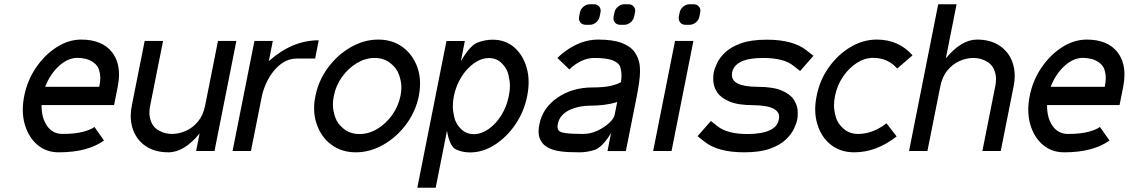

<svg xmlns="http://www.w3.org/2000/svg" viewBox="-20 -718 5367 913"><path d="M194.8 -305.2H452.1Q457 -329.6 457 -348.6Q457 -364.7 451.4 -384.5Q445.8 -404.3 428 -418.5Q410.2 -432.6 388.7 -437.7Q367.2 -442.9 348.6 -442.9Q302.7 -442.9 260.5 -404.3Q218.3 -365.7 194.8 -305.2ZM522.5 -218.3H177.7V-214.4Q177.7 -156.2 204.3 -118.7Q231 -81.1 276.9 -81.1Q336.9 -81.1 374.8 -91.3Q412.6 -101.6 429.2 -114.3L474.6 -49.8Q396.5 6.3 259.3 6.3Q199.2 6.3 157.2 -29.8Q115.2 -65.9 97.7 -127Q88.4 -159.7 88.4 -196.3Q88.4 -227.5 95.2 -261.7Q109.9 -335.9 151.4 -396.7Q192.9 -457.5 249.5 -493.7Q306.2 -529.8 366.2 -529.8Q465.8 -529.8 513.2 -469.2Q545.9 -426.3 545.9 -363.8Q545.9 -336.9 540 -306.6Z M1016.6 -523.4H1104L1000 0H912.6L929.2 -83.5Q856 6.3 780.8 6.3Q717.3 6.3 673.8 -22.5Q630.4 -51.3 612.3 -102.1Q601.6 -131.3 601.6 -166Q601.6 -190.4 606.9 -216.8L668 -523.4H755.4L694.3 -216.8Q690.4 -197.3 690.4 -181.2Q690.4 -157.7 700.9 -133.8Q711.4 -109.9 738.5 -95.5Q765.6 -81.1 798.3 -81.1Q830.6 -81.1 863.5 -95.5Q896.5 -109.9 921.4 -139.9Q946.3 -169.9 955.6 -216.8Z M1495.6 -526.4 1478.5 -439.5H1391.1Q1356 -439.5 1327.4 -421.4Q1298.8 -403.3 1277.8 -375.7Q1256.8 -348.1 1243.7 -317.4Q1230.5 -286.6 1225.1 -259.8L1173.3 0H1085.9L1189.9 -523.4H1277.3L1258.3 -427.2Q1368.7 -526.4 1495.6 -526.4Z M1761.2 -442.4Q1717.8 -442.4 1677 -418Q1636.2 -393.6 1606.7 -352.5Q1577.1 -311.5 1567.4 -261.7Q1563 -240.2 1563 -220.7Q1563 -194.3 1573.5 -161.9Q1584 -129.4 1615 -105Q1646 -80.6 1689.5 -80.6Q1733.4 -80.6 1774.2 -105Q1814.9 -129.4 1844.5 -170.7Q1874 -211.9 1884.3 -261.7Q1888.7 -282.7 1888.7 -302.7Q1888.7 -329.1 1877.9 -361.3Q1867.2 -393.6 1836.2 -418Q1805.2 -442.4 1761.2 -442.4ZM1671.9 6.3Q1604.5 6.3 1555.9 -29.8Q1507.3 -65.9 1486.3 -127Q1473.6 -162.6 1473.6 -202.6Q1473.6 -231 1480 -261.7Q1494.6 -335.4 1539.8 -396.5Q1585 -457.5 1648.2 -493.7Q1711.4 -529.8 1778.8 -529.8Q1846.7 -529.8 1895.3 -493.7Q1943.8 -457.5 1965.3 -396.5Q1977.5 -360.4 1977.5 -320.3Q1977.5 -292 1971.7 -261.7Q1956.5 -187.5 1911.4 -126.7Q1866.2 -65.9 1803 -29.8Q1739.7 6.3 1671.9 6.3Z M2304.7 -441.9Q2269 -441.9 2234.4 -417.5Q2199.7 -393.1 2174.1 -352.1Q2148.4 -311 2138.2 -261.2Q2133.3 -235.8 2133.3 -212.4Q2133.3 -190.4 2140.4 -159.7Q2147.5 -128.9 2172.4 -104.5Q2197.3 -80.1 2232.9 -80.1Q2269 -80.1 2303.7 -104.5Q2338.4 -128.9 2364 -170.2Q2389.6 -211.4 2399.4 -261.2Q2404.8 -286.6 2404.8 -310.1Q2404.8 -332 2397.7 -362.5Q2390.6 -393.1 2365.7 -417.5Q2340.8 -441.9 2304.7 -441.9ZM2215.3 6.8Q2178.7 6.8 2148.4 -7.3Q2118.2 -21.5 2105.5 -96.2L2051.8 174.8H1964.4L2103 -522.9H2190.4L2171.4 -426.3Q2213.4 -500.5 2249.5 -514.9Q2285.6 -529.3 2322.3 -529.3Q2382.8 -529.3 2424.8 -493.2Q2466.8 -457 2484.4 -396Q2493.7 -363.3 2493.7 -326.7Q2493.7 -295.4 2486.8 -261.2Q2472.2 -187 2430.7 -126.2Q2389.2 -65.4 2332.5 -29.3Q2275.9 6.8 2215.3 6.8Z M2753.9 -81.1Q2787.6 -81.1 2820.6 -96.4Q2853.5 -111.8 2876.2 -132.8Q2898.9 -153.8 2902.8 -171.9L2915 -232.9Q2859.9 -215.3 2780.8 -215.3Q2762.2 -215.3 2738.8 -211.2Q2715.3 -207 2692.9 -197.3Q2670.4 -187.5 2653.8 -170.4Q2637.2 -153.3 2632.3 -127Q2630.9 -120.6 2630.9 -115.2Q2630.9 -105.5 2636.7 -97.2Q2642.6 -88.9 2669.9 -85Q2697.3 -81.1 2753.9 -81.1ZM2956.1 0.5H2868.7L2885.7 -85Q2843.3 -16.6 2807.1 -5.1Q2771 6.3 2736.3 6.3Q2710.4 6.3 2680.9 5.1Q2651.4 3.9 2623.8 -2.2Q2596.2 -8.3 2575.7 -22.5Q2555.2 -36.6 2545.9 -62Q2541 -75.2 2541 -92.3Q2541 -107.9 2544.9 -127Q2560.1 -204.6 2630.6 -253.4Q2701.2 -302.2 2797.9 -302.2Q2851.6 -302.2 2883.3 -309.6Q2915 -316.9 2932.6 -327.1Q2935.5 -345.2 2935.5 -360.8Q2935.5 -378.4 2929.9 -398.2Q2924.3 -418 2895.5 -430.2Q2866.7 -442.4 2806.2 -442.4Q2760.3 -442.4 2714.4 -410.6Q2700.2 -400.4 2687.5 -387.7L2630.4 -442.4Q2649.9 -461.9 2672.4 -477.5Q2746.6 -529.8 2823.7 -529.8Q2895 -529.8 2936.8 -513.7Q2978.5 -497.6 2998 -470Q3017.6 -442.4 3022 -407.7Q3023.4 -393.1 3023.4 -377.9Q3023.4 -357.4 3019.3 -327.4Q3015.1 -297.4 3008.3 -261.7ZM2804.2 -697.8Q2820.3 -697.8 2829.6 -686.5Q2836.4 -677.7 2836.4 -666.5Q2836.4 -662.6 2835.4 -658.7L2831.5 -639.6Q2828.1 -623 2814.5 -611.6Q2800.8 -600.1 2784.7 -600.1H2765.6Q2749 -600.1 2739.7 -611.3Q2732.9 -620.1 2732.9 -630.9Q2732.9 -635.3 2733.9 -639.6L2737.8 -658.7Q2740.7 -674.8 2754.6 -686.3Q2768.6 -697.8 2784.7 -697.8ZM2968.3 -697.8Q2984.4 -697.8 2993.7 -686.5Q3000.5 -677.7 3000.5 -666.5Q3000.5 -662.6 2999.5 -658.7L2995.6 -639.6Q2992.2 -623 2978.5 -611.6Q2964.8 -600.1 2948.7 -600.1H2929.7Q2913.1 -600.1 2903.8 -611.3Q2897 -620.1 2897 -630.9Q2897 -635.3 2897.9 -639.6L2901.9 -658.7Q2904.8 -674.8 2918.7 -686.3Q2932.6 -697.8 2948.7 -697.8Z M3085.9 0 3189.9 -523.4H3277.3L3173.3 0ZM3278.8 -697.8Q3294.4 -697.8 3303.7 -686.5Q3310.5 -677.7 3310.5 -667Q3310.5 -663.1 3309.6 -658.7L3305.7 -639.6Q3302.7 -623 3289.1 -611.6Q3275.4 -600.1 3259.3 -600.1H3239.7Q3223.1 -600.1 3214.4 -611.3Q3207.5 -620.1 3207.5 -631.8Q3207.5 -635.7 3208 -639.6L3211.9 -658.7Q3215.3 -674.8 3229 -686.3Q3242.7 -697.8 3259.3 -697.8Z M3581.1 -305.2Q3655.8 -305.2 3696.5 -287.8Q3737.3 -270.5 3754.2 -244.9Q3771 -219.2 3772.9 -193.4Q3773.4 -185.5 3773.4 -178.2Q3773.4 -161.6 3771 -149.4Q3767.6 -131.8 3755.4 -105.7Q3743.2 -79.6 3716.3 -54Q3689.5 -28.3 3641.6 -11Q3593.8 6.3 3519 6.3Q3391.6 6.3 3328.1 -45.9L3296.9 -70.3L3360.4 -142.6L3391.6 -118.2Q3437 -80.6 3536.6 -80.6Q3566.9 -80.6 3598.9 -85.9Q3630.9 -91.3 3654.3 -106.2Q3677.7 -121.1 3683.6 -149.4Q3685.1 -156.2 3685.1 -162.1Q3685.1 -181.2 3669.4 -194.1Q3653.8 -207 3624 -212.4Q3594.2 -217.8 3564 -217.8Q3489.3 -217.8 3448.5 -235.4Q3407.7 -252.9 3390.9 -278.3Q3374 -303.7 3372.1 -330.1Q3371.6 -337.9 3371.6 -344.7Q3371.6 -361.3 3374 -373.5Q3377.4 -391.1 3389.6 -417.5Q3401.9 -443.8 3428.7 -469.2Q3455.6 -494.6 3503.4 -512Q3551.3 -529.3 3626 -529.3Q3753.4 -529.3 3816.9 -477.1L3848.1 -452.6L3784.7 -380.4L3753.4 -404.8Q3708.5 -442.4 3608.4 -442.4Q3475.6 -442.4 3461.4 -373.5Q3460.4 -367.2 3460.4 -361.8Q3460.4 -305.7 3581.1 -305.2Z M4042.5 6.3Q3977.1 6.3 3931.4 -29.3Q3885.7 -64.9 3867.2 -126Q3856.4 -159.7 3856.4 -197.8Q3856.4 -228.5 3863.3 -261.7Q3877.9 -336.9 3921.1 -397.7Q3964.4 -458.5 4024.2 -494.1Q4084 -529.8 4149.4 -529.8Q4252.9 -529.8 4319.3 -455.1L4246.6 -392.1Q4201.7 -442.9 4131.8 -442.9Q4091.8 -442.9 4054 -418.5Q4016.1 -394 3988.3 -352.8Q3960.4 -311.5 3950.7 -261.7Q3945.8 -238.3 3945.8 -217.3Q3945.8 -192.9 3954.6 -161.4Q3963.4 -129.9 3991.7 -105.5Q4020 -81.1 4060.1 -81.1Q4130.4 -81.1 4195.3 -131.8L4243.7 -69.3Q4147 6.3 4042.5 6.3Z M4390.1 0H4302.7L4441.4 -697.8H4528.8L4477.5 -439.9Q4550.8 -529.8 4626 -529.8Q4689.5 -529.8 4732.9 -501Q4776.4 -472.2 4794.4 -421.9Q4805.2 -392.1 4805.2 -357.4Q4805.2 -333 4799.8 -306.6L4738.8 0H4651.4L4712.4 -306.6Q4716.3 -326.2 4716.3 -342.8Q4716.3 -366.2 4705.8 -389.9Q4695.3 -413.6 4668.2 -428Q4641.1 -442.4 4608.4 -442.4Q4576.2 -442.4 4543.2 -428Q4510.3 -413.6 4485.4 -383.5Q4460.4 -353.5 4451.2 -306.6Z M4976.1 -305.2H5233.4Q5238.3 -329.6 5238.3 -348.6Q5238.3 -364.7 5232.7 -384.5Q5227.1 -404.3 5209.2 -418.5Q5191.4 -432.6 5169.9 -437.7Q5148.4 -442.9 5129.9 -442.9Q5084 -442.9 5041.7 -404.3Q4999.5 -365.7 4976.1 -305.2ZM5303.7 -218.3H4959V-214.4Q4959 -156.2 4985.6 -118.7Q5012.2 -81.1 5058.1 -81.1Q5118.2 -81.1 5156 -91.3Q5193.8 -101.6 5210.4 -114.3L5255.9 -49.8Q5177.7 6.3 5040.5 6.3Q4980.5 6.3 4938.5 -29.8Q4896.5 -65.9 4878.9 -127Q4869.6 -159.7 4869.6 -196.3Q4869.6 -227.5 4876.5 -261.7Q4891.1 -335.9 4932.6 -396.7Q4974.1 -457.5 5030.8 -493.7Q5087.4 -529.8 5147.5 -529.8Q5247.1 -529.8 5294.4 -469.2Q5327.1 -426.3 5327.1 -363.8Q5327.1 -336.9 5321.3 -306.6Z"/></svg>

Font: Qaz
Style: Italic
Weight: 400
Italic angle: -11.25°
Designer: GGBotNet
Foundry: f0n7
Version: 0.70